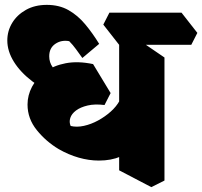

<svg xmlns="http://www.w3.org/2000/svg" viewBox="-20 -722 830 788"><path d="M386 -63Q345 -63 303 -75Q261 -87 221 -110Q169 -141 131 -188Q93 -235 93 -293Q93 -331 111.5 -366Q130 -401 165 -427Q200 -453 250 -462.5Q300 -472 362 -459L434 -340L409 -291Q369 -296 339.5 -289Q310 -282 292 -268.5Q274 -255 268.5 -238Q263 -221 270 -205Q295 -199 324.5 -205.5Q354 -212 382.5 -227.5Q411 -243 434.5 -264Q458 -285 471 -309L542 -126Q514 -96 475 -79.5Q436 -63 386 -63ZM230 -324Q163 -350 113.5 -387.5Q64 -425 37 -468.5Q10 -512 10 -556Q10 -595 30 -628Q50 -661 86.5 -681.5Q123 -702 172 -702Q223 -702 261 -680.5Q299 -659 329.5 -622.5Q360 -586 387 -542L318 -484Q305 -502 292 -520Q279 -538 264 -553Q232 -559 207 -542Q182 -525 182 -491Q182 -466 196 -446.5Q210 -427 230 -413Q250 -399 269 -390ZM601 46 469 -23V-599L535 -568L655 -486V19ZM469 -538 404 -621 429 -670H725L790 -587L765 -538Z"/></svg>

Font: Eczar ExtraBold
Style: Regular
Weight: 800
Designer: Vaibhav Singh
Foundry: Rosetta Type Foundry
Version: Version 2.000